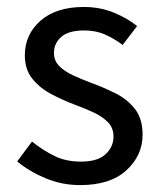

<svg xmlns="http://www.w3.org/2000/svg" viewBox="-20 -519 461 551"><path d="M209.5 12.2Q158.2 12.2 111.1 -7.3Q64 -26.9 29.3 -55.7L71.8 -112.8Q103.5 -87.4 136.5 -71.3Q169.4 -55.2 212.4 -55.2Q259.8 -55.2 282.7 -76.2Q305.7 -97.2 305.7 -127.4Q305.7 -152.3 289.3 -168.7Q272.9 -185.1 247.6 -196.8Q222.2 -208.5 195.3 -218.3Q161.6 -231 128.4 -248.3Q95.2 -265.6 73.2 -292.5Q51.3 -319.3 51.3 -360.4Q51.3 -419.9 96.2 -459.5Q141.1 -499 220.7 -499Q266.6 -499 305.7 -483.2Q344.7 -467.3 373.5 -444.3L332 -390.1Q307.1 -408.7 281 -420.2Q254.9 -431.6 221.2 -431.6Q176.8 -431.6 155.8 -413.1Q134.8 -394.5 134.8 -367.2Q134.8 -344.7 150.1 -329.3Q165.5 -314 189.9 -302.7Q214.4 -291.5 241.7 -281.2Q276.4 -268.6 310.5 -251.7Q344.7 -234.9 366.9 -206.8Q389.2 -178.7 389.2 -132.3Q389.2 -73.2 343 -30.5Q296.9 12.2 209.5 12.2Z"/></svg>

Font: Varta Medium
Style: Regular
Weight: 500
Designer: Joana Correia, Viktoriya Grabowska, Eben Sorkin
Foundry: Sorkin Type Co.
Version: Version 1.004